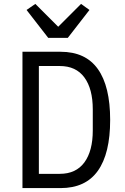

<svg xmlns="http://www.w3.org/2000/svg" viewBox="-20 -963 640 983"><path d="M95 -698H290Q418 -698 481 -609.5Q544 -521 544 -349Q544 -177 481 -88.5Q418 0 290 0H95ZM286 -73Q369 -73 412 -131.5Q455 -190 455 -295V-403Q455 -508 412 -566.5Q369 -625 286 -625H179V-73ZM227 -769 116 -912 161 -943 278 -826 395 -943 438 -912 327 -769Z"/></svg>

Font: Lilex Nerd Font
Style: Regular
Weight: 400
Designer: Mike Abbink, Paul van der Laan, Pieter van Rosmalen, Mikhael Khrustik
Foundry: Mikhael Khrustik
Version: Version 2.400; ttfautohint (v1.8.4.7-5d5b);Nerd Fonts 3.3.0